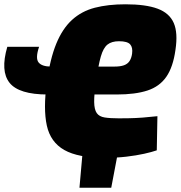

<svg xmlns="http://www.w3.org/2000/svg" viewBox="-52 -723 842 894"><path d="M496 -7 466 151H318L332 -7ZM170 -283Q36 -283 -7.5 -337.5Q-51 -392 -18 -505H130Q112 -452 127.5 -432.5Q143 -413 186 -413H481Q508 -413 525 -419Q542 -425 551 -438.5Q560 -452 563 -473Q567 -502 554 -516.5Q541 -531 502 -531Q468 -531 448.5 -515.5Q429 -500 417.5 -460Q406 -420 395 -344Q386 -283 386.5 -248Q387 -213 398.5 -196.5Q410 -180 435.5 -176Q461 -172 502 -172Q522 -172 550.5 -172.5Q579 -173 612.5 -175.5Q646 -178 681 -182L678 -23Q655 -15 619 -7Q583 1 536.5 6.5Q490 12 437 12Q312 12 247.5 -24.5Q183 -61 166 -138.5Q149 -216 166 -339Q181 -449 210 -519.5Q239 -590 283.5 -630.5Q328 -671 389.5 -687Q451 -703 532 -703Q627 -703 682 -682.5Q737 -662 757 -616Q777 -570 765 -491Q754 -411 722.5 -365.5Q691 -320 634.5 -301.5Q578 -283 491 -283Z"/></svg>

Font: Exo 2 Black
Style: Italic
Weight: 900
Italic angle: -8°
Designer: Natanael Gama
Foundry: Natanael Gama
Version: Version 2.010